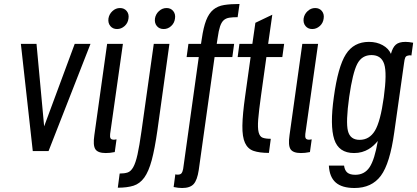

<svg xmlns="http://www.w3.org/2000/svg" viewBox="-20 -760 2099 966"><path d="M144.9 0H224.3L435.3 -539.3H355.9L202.1 -124.3L163.7 -539.3H85Z M525.6 -666.7Q522.7 -643.9 535.2 -628.9Q547.7 -613.9 568.9 -613.9Q590 -613.9 606.8 -628.9Q623.6 -643.9 626.4 -666.7Q630 -688.9 617.7 -704.2Q605.4 -719.6 583.6 -719.6Q562.4 -719.6 545.8 -704.2Q529.1 -688.9 525.6 -666.7ZM519 -539.3 454.7 -80.1Q447.1 -28.9 459.7 -9.4Q472.3 10 512 10Q522.6 10 533.1 8.9Q543.6 7.7 557.4 5.1L566.3 -58.9Q555.7 -57.1 554 -57.1Q540.1 -57.1 536.2 -64.1Q532.3 -71 534.1 -86.1L598.4 -539.3Z M753.7 -539.3 691.7 -99.3Q681.3 -24.9 671.8 17.6Q662.3 60.1 650.2 81.4Q638.1 102.6 621.9 107.9Q605.7 113.1 582.1 113.1L572.7 184.4Q619.9 184.4 651.8 174.3Q683.7 164.1 705.9 133.5Q728 102.9 743.4 45.9Q758.7 -11 772 -104.6L832.4 -539.3ZM759.6 -666.7Q756.7 -643.9 769.2 -628.9Q781.7 -613.9 803.6 -613.9Q824.7 -613.9 841.1 -628.9Q857.6 -643.9 860.4 -666.7Q864 -688.9 851.7 -704.2Q839.4 -719.6 818.3 -719.6Q796.4 -719.6 779.8 -704.2Q763.1 -688.9 759.6 -666.7Z M873.7 118.7Q866.1 118.7 862.1 117L853.6 181Q865.7 183.6 876.1 184.7Q886.4 185.9 896.3 185.9Q936.3 185.9 954.3 166.1Q972.3 146.3 979.9 95.7L1059.6 -472.9H1148.9L1158 -539.3H1070.4L1075.1 -569.6Q1080 -606 1087.1 -626.9Q1094.1 -647.9 1105.2 -658Q1116.3 -668.1 1133.4 -670.9Q1150.6 -673.6 1175.6 -673.6L1185.1 -740Q1139.9 -740 1107.5 -734.8Q1075.1 -729.6 1053.1 -711.3Q1031 -693 1017.3 -658Q1003.6 -623 995.1 -563.7L991.3 -539.3H928L918.9 -472.9H980.1L901.4 90.4Q898.6 104.9 893.1 111.8Q887.6 118.7 873.7 118.7Z M1184.6 -539.3 1175.7 -472.9H1240.9L1213.6 -277.6Q1200.3 -184.3 1199.5 -127.8Q1198.7 -71.3 1212.7 -41Q1226.7 -10.7 1256.1 -0.7Q1285.6 9.3 1333 9.3L1342.4 -61.7Q1316.4 -61.7 1301.6 -67.1Q1286.9 -72.6 1281.3 -94.4Q1275.7 -116.1 1279.1 -159.6Q1282.6 -203.1 1293.3 -279.3L1320.3 -472.9H1400.4L1409.6 -539.3H1329.1L1350 -686L1264.9 -645.3L1249.7 -539.3Z M1507.6 -666.7Q1504.7 -643.9 1517.2 -628.9Q1529.7 -613.9 1550.9 -613.9Q1572 -613.9 1588.8 -628.9Q1605.6 -643.9 1608.4 -666.7Q1612 -688.9 1599.7 -704.2Q1587.4 -719.6 1565.6 -719.6Q1544.4 -719.6 1527.8 -704.2Q1511.1 -688.9 1507.6 -666.7ZM1501 -539.3 1436.7 -80.1Q1429.1 -28.9 1441.7 -9.4Q1454.3 10 1494 10Q1504.6 10 1515.1 8.9Q1525.6 7.7 1539.4 5.1L1548.3 -58.9Q1537.7 -57.1 1536 -57.1Q1522.1 -57.1 1518.2 -64.1Q1514.3 -71 1516.1 -86.1L1580.4 -539.3Z M2058.7 -545Q2046.7 -547.3 2037.6 -548.3Q2028.4 -549.3 2020 -549.3Q1987.4 -549.3 1971.5 -535.4Q1955.6 -521.6 1946.9 -489Q1935 -516.3 1905.1 -532.8Q1875.3 -549.3 1836.3 -549.3Q1759.7 -549.3 1720.1 -486.8Q1680.4 -424.3 1659.7 -272.1Q1639.3 -128 1661.6 -59Q1684 10 1761.3 10Q1782.7 10 1800.9 4.8Q1819.1 -0.4 1833.7 -9.1Q1848.3 -17.7 1860 -28.6Q1871.7 -39.4 1880.9 -51Q1864.9 43 1839.5 81.2Q1814.1 119.4 1767.6 119.4Q1741 119.4 1727.7 108.5Q1714.4 97.6 1711 73.1H1634.6Q1637.7 131 1669.3 158.4Q1700.9 185.9 1763.6 185.9Q1850.3 185.9 1896.1 124.3Q1942 62.7 1963.6 -94.4L2013.1 -443.9Q2015.1 -460.9 2018.6 -469.4Q2022 -477.9 2031 -479.9Q2034.6 -481 2038.9 -481.6Q2043.1 -482.1 2049.9 -480.7ZM1736.9 -272.7Q1754.4 -394.1 1777.5 -438.5Q1800.6 -482.9 1849.1 -482.9Q1898.3 -482.9 1913 -437.6Q1927.7 -392.4 1910.9 -270.1Q1894 -147.9 1866.2 -102.1Q1838.4 -56.4 1789.3 -56.4Q1741.7 -56.4 1730.5 -101.4Q1719.3 -146.3 1736.9 -272.7Z"/></svg>

Font: Secuela ExtLt
Style: Italic
Weight: 200
Italic angle: -8°
Designer: Fernando Haro
Foundry: deFharo
Version: Version 1.704